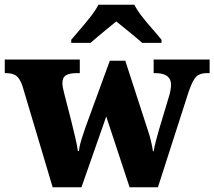

<svg xmlns="http://www.w3.org/2000/svg" viewBox="-25 -786 900 806"><path d="M69 -426Q58 -457 43 -468Q28 -479 -1 -479H-5V-536H310V-479H297Q267 -479 252 -470Q237 -461 237 -437Q237 -428 239.5 -415.5Q242 -403 245 -392L274 -279Q283 -243 291 -208.5Q299 -174 302 -152H306Q309 -176 317.5 -202.5Q326 -229 334 -252L436 -531H501L597 -235Q604 -215 609.5 -191Q615 -167 617 -151H620Q624 -174 629.5 -194.5Q635 -215 642 -240L684 -380Q688 -392 690.5 -406.5Q693 -421 693 -430Q693 -479 627 -479H620V-536H855V-479H842Q813 -479 798 -463.5Q783 -448 767 -401L638 0H519L421 -297L317 0H196ZM274 -619Q290 -638 312.5 -664Q335 -690 356 -717Q377 -744 388 -766H539Q550 -744 571 -717Q592 -690 615 -664Q638 -638 653 -619V-606H572Q560 -617 540 -633.5Q520 -650 499 -667Q478 -684 463 -696Q448 -684 427.5 -667Q407 -650 387 -633.5Q367 -617 355 -606H274Z"/></svg>

Font: Noto Serif Lao ExtraBold
Style: Regular
Weight: 800
Designer: Monotype Design Team
Foundry: Monotype Imaging Inc.
Version: Version 2.003; ttfautohint (v1.8.4.7-5d5b)